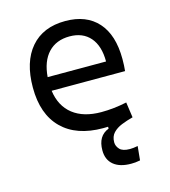

<svg xmlns="http://www.w3.org/2000/svg" viewBox="-109 -615 805 910"><g transform="rotate(-15 293.0 -160.0)"><path d="M422.4 207Q367.2 207 336.9 181.9Q306.6 156.7 306.6 110.8Q306.6 39.6 361.8 18.6V9.3Q350.1 9.8 337.9 9.8Q207.5 9.8 136.5 -60.5Q65.4 -130.9 65.4 -261.7Q65.4 -387.7 125.5 -457.5Q185.5 -527.3 294.9 -527.3Q397.9 -527.3 454.3 -464.4Q510.7 -401.4 510.7 -283.2Q510.7 -250.5 507.8 -224.6H147.5Q158.2 -147.5 210.4 -106.7Q262.7 -65.9 349.6 -65.9Q410.2 -65.9 474.6 -79.6L485.4 -3.9Q455.6 3.9 429.4 14.4Q403.3 24.9 387 42.2Q370.6 59.6 370.6 88.4Q370.6 106.9 385 122.6Q399.4 138.2 435.1 138.2Q451.2 138.2 473.6 133.8L466.8 202.6Q454.6 205.1 443.4 206.1Q432.1 207 422.4 207ZM146 -292H432.6Q432.6 -368.7 396.5 -410.2Q360.4 -451.7 295.9 -451.7Q230 -451.7 190.9 -410.2Q151.9 -368.7 146 -292Z"/></g></svg>

Font: Cascadia Mono NF SemiLight
Style: Regular
Weight: 350
Monospace: yes
Designer: Aaron Bell
Foundry: Saja Typeworks
Version: Version 2404.023; ttfautohint (v1.8.4)